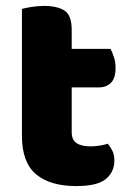

<svg xmlns="http://www.w3.org/2000/svg" viewBox="-20 -613 440 648"><path d="M222 -167Q222 -141 238.5 -130Q255 -119 285 -119Q300 -119 316 -121.5Q332 -124 344 -128Q353 -117 359.5 -103.5Q366 -90 366 -71Q366 -33 337.5 -9Q309 15 237 15Q149 15 101.5 -25Q54 -65 54 -155V-583Q65 -586 85.5 -589.5Q106 -593 129 -593Q173 -593 197.5 -577.5Q222 -562 222 -512V-448H353Q359 -437 364.5 -420.5Q370 -404 370 -384Q370 -349 354.5 -333.5Q339 -318 313 -318H222Z"/></svg>

Font: Baloo Tammudu
Style: Regular
Weight: 400
Designer: Omkar Shende and Ek Type
Foundry: Ek Type
Version: Version 1.443;PS 1.000;hotconv 16.6.51;makeotf.lib2.5.65220;